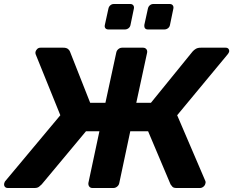

<svg xmlns="http://www.w3.org/2000/svg" viewBox="-25 -938 1163 958"><path d="M1101 -700Q1111 -700 1115.5 -693.5Q1120 -687 1118 -679Q1116 -673 1111 -667L859 -363L1000 -34Q1002 -29 1000 -23Q998 -13 990 -6.5Q982 0 973 0H855Q841 0 835 -6.5Q829 -13 826 -18L714 -283H625L570 -24Q568 -14 559.5 -7Q551 0 541 0H436Q426 0 420.5 -7Q415 -14 416 -25L471 -283H404L183 -18Q178 -13 170 -6.5Q162 0 148 0H14Q4 0 -1 -6.5Q-6 -13 -4 -23Q-3 -25 -2 -28.5Q-1 -32 1 -34L276 -363L153 -667Q151 -673 152 -679Q154 -687 160.5 -693.5Q167 -700 177 -700H291Q305 -700 313 -694.5Q321 -689 324 -681L425 -425H501L555 -675Q557 -686 565.5 -693Q574 -700 584 -700H689Q699 -700 705 -693Q711 -686 709 -675L655 -425H728L936 -681Q943 -689 952.5 -694.5Q962 -700 977 -700ZM713 -791Q703 -791 698.5 -797Q694 -803 695 -813L713 -895Q715 -905 722.5 -911.5Q730 -918 740 -918H822Q832 -918 837 -911.5Q842 -905 840 -895L823 -813Q821 -803 813 -797Q805 -791 795 -791ZM516 -791Q506 -791 501 -797Q496 -803 498 -813L516 -895Q518 -905 525.5 -911.5Q533 -918 543 -918H625Q635 -918 640 -911.5Q645 -905 643 -895L626 -813Q624 -803 616 -797Q608 -791 598 -791Z"/></svg>

Font: Rubik SemiBold
Style: Italic
Weight: 600
Italic angle: -12°
Designer: Hubert and Fischer
Foundry: Hubert and Fischer
Version: Version 2.300;gftools[0.9.30]